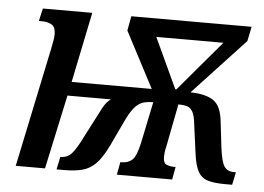

<svg xmlns="http://www.w3.org/2000/svg" viewBox="-43 -592 890 647"><g transform="rotate(5 401.5 -268.0)"><path d="M116 -401Q119 -416 121.5 -430Q124 -444 124 -452Q124 -477 111 -485Q98 -493 77 -493H67L77 -536H244L195 -298H466L367 -487L376 -536H783L773 -487L597 -298Q650 -297 676 -278.5Q702 -260 707 -207L717 -122Q723 -74 733.5 -58.5Q744 -43 766 -43H773L764 0H739Q704 0 682 -6.5Q660 -13 648.5 -33.5Q637 -54 632 -94L619 -191Q616 -221 608.5 -234Q601 -247 589 -250.5Q577 -254 560 -254L532 -110Q529 -98 528 -89.5Q527 -81 527 -74Q527 -54 536 -49Q545 -44 562 -43H569L561 0H374L382 -43H386Q408 -43 422 -55.5Q436 -68 446 -114L475 -254Q458 -254 444 -250.5Q430 -247 416.5 -234Q403 -221 388 -191L342 -94Q322 -53 302 -33Q282 -13 256.5 -6.5Q231 0 195 0H170L179 -43H180Q203 -43 218 -60Q233 -77 255 -122L298 -205Q306 -222 313.5 -232.5Q321 -243 332 -251H185L131 0H32ZM545 -304H549L693 -474H466Z"/></g></svg>

Font: Noto Serif ExtraCondensed Medium
Style: Italic
Weight: 500
Width: 2
Italic angle: -12°
Designer: Monotype Design Team
Foundry: Monotype Imaging Inc.
Version: Version 2.013; ttfautohint (v1.8.4.7-5d5b)